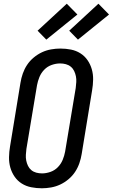

<svg xmlns="http://www.w3.org/2000/svg" viewBox="-20 -1004 606 1032"><path d="M205 8Q176 8 148 2.5Q120 -3 97 -17.5Q74 -32 58.5 -54.5Q43 -77 35.5 -103.5Q28 -130 28.5 -159Q29 -188 34 -217L90 -559Q94 -584 102.5 -608.5Q111 -633 125.5 -655Q140 -677 161 -694.5Q182 -712 205.5 -723Q229 -734 254.5 -738.5Q280 -743 304 -743Q334 -743 361.5 -737.5Q389 -732 412 -717.5Q435 -703 450.5 -680.5Q466 -658 473.5 -631.5Q481 -605 480.5 -576Q480 -547 475 -518L419 -176Q415 -151 406.5 -126.5Q398 -102 383.5 -80Q369 -58 348 -40.5Q327 -23 303.5 -12Q280 -1 254.5 3.5Q229 8 205 8ZM206 -72Q228 -72 251 -80Q274 -88 291 -105.5Q308 -123 317 -145Q326 -167 330 -189L387 -531Q389 -547 390 -563Q391 -579 388 -594Q385 -609 378.5 -622.5Q372 -636 360.5 -645.5Q349 -655 334 -659Q319 -663 303 -663Q281 -663 258 -655Q235 -647 218 -629.5Q201 -612 192 -590Q183 -568 179 -546L122 -204Q120 -188 119 -172Q118 -156 121 -141Q124 -126 130.5 -112.5Q137 -99 148.5 -89.5Q160 -80 175 -76Q190 -72 206 -72ZM399 -791 352 -839 509 -984 566 -926ZM229 -791 182 -839 339 -984 396 -926Z"/></svg>

Font: Iosevka SS04 Medium
Style: Italic
Weight: 500
Italic angle: -9°
Monospace: yes
Designer: Belleve Invis
Foundry: Belleve Invis
Version: Version 19.0.0; ttfautohint (v1.8.4)